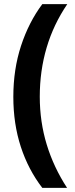

<svg xmlns="http://www.w3.org/2000/svg" viewBox="-20 -744 360 922"><path d="M44 -279Q44 -411 81 -524Q118 -637 183 -724H303Q237 -627 204 -515.5Q171 -404 171 -280Q171 -159 204.5 -49.5Q238 60 302 158H183Q116 71 80 -39Q44 -149 44 -279Z"/></svg>

Font: Noto Sans Thai Cond
Style: Bold
Weight: 700
Width: 3
Designer: Monotype Design Team
Foundry: Monotype Imaging Inc.
Version: Version 2.002; ttfautohint (v1.8.4.7-5d5b)